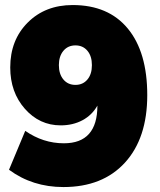

<svg xmlns="http://www.w3.org/2000/svg" viewBox="-20 -737 640 769"><path d="M233.9 12.2Q109.9 12.2 16.1 -57.1L81.1 -212.9Q152.8 -163.1 235.8 -163.1Q370.1 -163.1 370.1 -314Q348.6 -275.9 310.3 -255.4Q272 -234.9 223.1 -234.9Q138.2 -234.9 79.6 -301.3Q21 -367.7 21 -466.8Q21 -576.7 91.1 -646.7Q161.1 -716.8 271 -716.8Q414.1 -716.8 491.9 -622.6Q569.8 -528.3 569.8 -356Q569.8 -183.6 480.5 -85.7Q391.1 12.2 233.9 12.2ZM282.2 -397Q312 -397 330.1 -418.5Q348.1 -439.9 348.1 -476.1Q348.1 -512.2 330.1 -533.7Q312 -555.2 282.2 -555.2Q252 -555.2 233.9 -533.4Q215.8 -511.7 215.8 -476.1Q215.8 -440.4 233.9 -418.7Q252 -397 282.2 -397Z"/></svg>

Font: Mulish ExtraBlack
Style: Regular
Weight: 1000
Designer: Vernon Adams
Foundry: Vernon Adams
Version: Version 3.603; ttfautohint (v1.8.3)